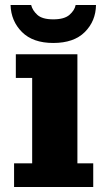

<svg xmlns="http://www.w3.org/2000/svg" viewBox="-20 -744 423 764"><path d="M192 -573Q111 -573 67.5 -616.5Q24 -660 22 -724H104Q109 -703 128.5 -685Q148 -667 192 -667Q236 -667 256.5 -685Q277 -703 281 -724H362Q361 -660 317.5 -616.5Q274 -573 192 -573ZM36 0V-94H108V-434H43V-528H288V-94H351V0Z"/></svg>

Font: Montagu Slab 16pt
Style: Bold
Weight: 700
Designer: Florian Karsten
Foundry: Florian Karsten
Version: Version 1.000; ttfautohint (v1.8.3)